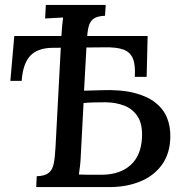

<svg xmlns="http://www.w3.org/2000/svg" viewBox="-20 -759 758 779"><path d="M127 0 129 -44Q162 -45 177.5 -57.5Q193 -70 198 -95Q203 -120 205 -158L229 -610Q230 -632 232 -652.5Q234 -673 236 -688Q219 -687 199 -686Q179 -685 163 -684L166 -739H409L406 -695Q376 -694 360.5 -683.5Q345 -673 339.5 -650.5Q334 -628 332 -591L321 -391L389 -393Q469 -396 523 -382.5Q577 -369 610 -343Q643 -317 657.5 -281.5Q672 -246 671 -203Q670 -136 637 -90.5Q604 -45 548.5 -22.5Q493 0 425 0ZM300 -51Q315 -50 334 -50Q353 -50 370 -50Q387 -50 395 -50Q467 -51 509.5 -89Q552 -127 556 -199Q559 -254 539 -285.5Q519 -317 484 -330.5Q449 -344 406 -344Q382 -344 360.5 -343.5Q339 -343 319 -341L308 -132Q307 -105 304.5 -84.5Q302 -64 300 -51ZM22 -431 38 -613H579L575 -447H527Q530 -496 519 -522Q508 -548 480.5 -558Q453 -568 404 -567L195 -565Q134 -565 103.5 -533.5Q73 -502 68 -431Z"/></svg>

Font: Lora Medium
Style: Italic
Weight: 500
Italic angle: -3°
Designer: Olga Karpushina, Alexei Vanyashin (Cyrillic)
Foundry: Cyreal
Version: Version 3.004